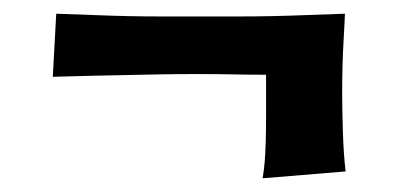

<svg xmlns="http://www.w3.org/2000/svg" viewBox="-20 -313 582 280"><path d="M363 -53Q365 -65 366 -77Q367 -89 367.5 -106Q368 -123 368 -146.5Q368 -170 368 -204Q345 -204 321 -204.5Q297 -205 267 -205Q236 -205 211 -204.5Q186 -204 162 -203.5Q138 -203 113 -202.5Q88 -202 57 -201L62 -293Q93 -292 118 -291Q143 -290 166.5 -289.5Q190 -289 215 -289Q240 -289 272 -289Q303 -289 328 -289Q353 -289 377 -289.5Q401 -290 426 -291Q451 -292 483 -293Q483 -292 482.5 -280.5Q482 -269 481 -252.5Q480 -236 479.5 -216.5Q479 -197 479 -180Q479 -154 480 -121.5Q481 -89 484 -63Z"/></svg>

Font: Cantora One
Style: Regular
Weight: 400
Designer: Pablo Impallari, Rodrigo Fuenzalida
Foundry: Pablo Impallari
Version: Version 1.002; ttfautohint (v0.8) -G 200 -r 50